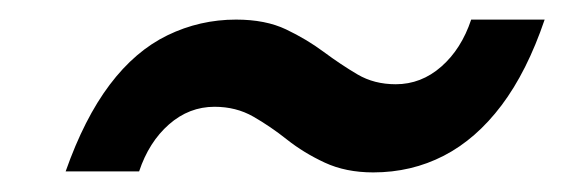

<svg xmlns="http://www.w3.org/2000/svg" viewBox="-20 -417 599 196"><path d="M361 -241Q333 -241 311.5 -251Q290 -261 273 -274.5Q256 -288 238.5 -298Q221 -308 199 -308Q173 -308 152.5 -290Q132 -272 122 -242H47Q66 -296 92 -330.5Q118 -365 151 -381Q184 -397 221 -397Q251 -397 272 -387Q293 -377 310.5 -364Q328 -351 345 -341Q362 -331 384 -331Q410 -331 430.5 -349Q451 -367 461 -397H536Q518 -344 492 -309.5Q466 -275 433 -258Q400 -241 361 -241Z"/></svg>

Font: DM Sans 36pt Medium
Style: Italic
Weight: 500
Italic angle: -10°
Designer: Colophon Foundry, Jonny Pinhorn
Foundry: Colophon Foundry
Version: Version 4.004;gftools[0.9.30]